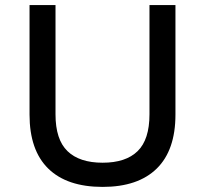

<svg xmlns="http://www.w3.org/2000/svg" viewBox="-20 -725 806 754"><path d="M383 9Q243 9 169.5 -63Q96 -135 96 -275V-705H198V-276Q198 -177 245 -131.5Q292 -86 383 -86Q474 -86 520.5 -131.5Q567 -177 567 -276V-705H669V-275Q669 -135 595.5 -63Q522 9 383 9Z"/></svg>

Font: Nunito Sans 7pt Medium
Style: Regular
Weight: 500
Designer: Vernon Adams
Foundry: Vernon Adams
Version: Version 3.101;gftools[0.9.27]